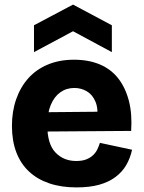

<svg xmlns="http://www.w3.org/2000/svg" viewBox="-20 -802 627 836"><path d="M313 14Q247 14 195 -3.5Q143 -21 106.5 -55Q70 -89 51 -139Q32 -189 32 -254Q32 -317 50.5 -370Q69 -423 103.5 -461.5Q138 -500 188.5 -521Q239 -542 302 -542Q366 -542 414.5 -521.5Q463 -501 494.5 -461Q526 -421 541 -363.5Q556 -306 551 -232L138 -229V-313L459 -316L402 -277Q409 -327 396 -358.5Q383 -390 358 -404.5Q333 -419 304 -419Q269 -419 242.5 -400Q216 -381 201 -345Q186 -309 186 -257Q186 -175 221.5 -138Q257 -101 312 -101Q339 -101 357 -108.5Q375 -116 386.5 -127.5Q398 -139 404.5 -153Q411 -167 415 -180L555 -150Q547 -113 529.5 -83Q512 -53 482.5 -31Q453 -9 411.5 2.5Q370 14 313 14ZM128 -575V-692L298 -782L467 -692V-575L298 -666Z"/></svg>

Font: Bricolage Grotesque ExtraBold
Style: Regular
Weight: 800
Designer: Mathieu Triay
Foundry: Atelier Triay
Version: Version 1.001;gftools[0.9.33.dev8+g029e19f]